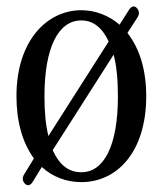

<svg xmlns="http://www.w3.org/2000/svg" viewBox="-20 -552 494 583"><path d="M80 -1 107 -45C139 -15 182 1 227 1C335 1 424 -90 424 -260C424 -338 405 -403 367 -452L398 -500C404 -510 403 -520 395 -528C388 -536 378 -533 371 -521L343 -477C311 -505 269 -521 227 -521C123 -521 30 -429 30 -260C30 -183 48 -119 83 -71L53 -22C47 -12 48 -2 56 6C64 14 73 11 80 -1ZM115 -259C115 -410 158 -490 227 -490C262 -490 290 -469 310 -426L127 -139C119 -171 115 -211 115 -259ZM140 -96 325 -386C334 -353 338 -310 338 -259C338 -108 295 -29 227 -29C189 -29 161 -50 140 -96Z"/></svg>

Font: 寒蝉锦书宋 CompactLight
Style: Bold
Weight: 400
Width: 4
Designer: 寒蝉锦书宋{Warren} 思源宋体{Ryoko NISHIZUKA 西塚涼子 (kana & ideographs); Frank Grießhammer (Latin, Greek & Cyrillic); Wenlong ZHANG 
Foundry: Adobe & ChillType
Version: Version 2.000;Glyphs 3.1.1 (3135)